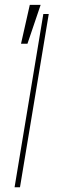

<svg xmlns="http://www.w3.org/2000/svg" viewBox="-20 -786 262 806"><path d="M184.7 -727.3 63.9 0H41.2L161.9 -727.3ZM68.2 -602.3 105.1 -765.6H150.6L95.2 -602.3Z"/></svg>

Font: Inter UI Thin
Style: Italic
Weight: 100
Italic angle: -9.39999°
Designer: Rasmus Andersson
Foundry: rsms
Version: 3.2;8d6f07862